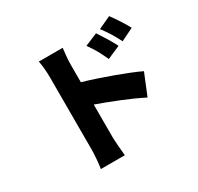

<svg xmlns="http://www.w3.org/2000/svg" viewBox="-181 -1033 1361 1318"><g transform="rotate(-30 500.0 -374.5)"><path d="M696 -758 596 -716C635 -661 652 -630 684 -561L787 -606C765 -651 726 -713 696 -758ZM833 -815 734 -769C773 -716 792 -688 827 -619L927 -668C905 -712 864 -772 833 -815ZM271 -85C271 -44 266 23 259 66H449C444 21 438 -58 438 -85V-342C544 -304 681 -251 782 -199L851 -368C767 -409 573 -480 438 -519V-656C438 -704 444 -748 448 -786H259C267 -748 271 -696 271 -656Z"/></g></svg>

Font: Noto Sans JP Black
Style: Regular
Weight: 900
Designer: Ryoko NISHIZUKA 西塚涼子 (kana, bopomofo & ideographs); Paul D. Hunt (Latin, Greek & Cyrillic); Sandoll Communications 산돌커뮤니
Foundry: Adobe
Version: Version 2.002;hotconv 1.0.116;makeotfexe 2.5.65601